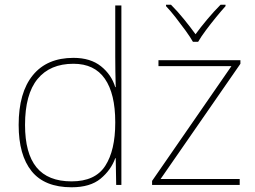

<svg xmlns="http://www.w3.org/2000/svg" viewBox="-20 -783 1079 813"><path d="M283 10Q169 10 114 -58Q59 -126 59 -254Q59 -391 119 -464.5Q179 -538 291 -538Q363 -538 407.5 -502.5Q452 -467 468 -414H470Q469 -448 468.5 -480Q468 -512 468 -543V-760H494V0H472L470 -113H468Q450 -63 406 -26.5Q362 10 283 10ZM283 -15Q383 -15 425.5 -80.5Q468 -146 468 -263V-266Q468 -386 424 -449.5Q380 -513 291 -513Q192 -513 139 -448.5Q86 -384 86 -254Q86 -134 134.5 -74.5Q183 -15 283 -15ZM995 0H624V-17L960 -503H651V-528H998V-513L660 -25H995ZM797 -606Q785 -627 765 -654.5Q745 -682 723.5 -709.5Q702 -737 683 -757V-763H704Q732 -735 759.5 -701Q787 -667 808 -638Q829 -667 857.5 -701Q886 -735 914 -763H935V-757Q917 -737 894.5 -709.5Q872 -682 851.5 -654.5Q831 -627 819 -606Z"/></svg>

Font: Noto Sans Thin
Style: Regular
Weight: 100
Designer: Monotype Design Team
Foundry: Monotype Imaging Inc.
Version: Version 2.007